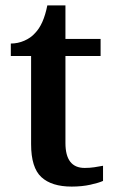

<svg xmlns="http://www.w3.org/2000/svg" viewBox="-20 -680 422 710"><path d="M245 10Q171 10 133 -25Q95 -60 95 -147V-473H20V-519Q46 -519 70 -529.5Q94 -540 109 -557Q141 -589 155 -660H222V-536H352V-473H222V-151Q222 -59 293 -59Q312 -59 328.5 -61.5Q345 -64 361 -67V-11Q346 -4 314.5 3Q283 10 245 10Z"/></svg>

Font: Noto Serif Hentaigana SemiBold
Style: Regular
Weight: 600
Designer: Kazuhiro Yamada
Foundry: nipponia
Version: Version 1.000; ttfautohint (v1.8.4.7-5d5b)